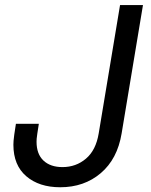

<svg xmlns="http://www.w3.org/2000/svg" viewBox="-20 -748 611 777"><path d="M223.6 9.8Q138.2 9.8 86.2 -34.9Q34.2 -79.6 34.2 -162.1Q34.2 -169.4 34.9 -178.5Q35.6 -187.5 37.8 -203.6Q40 -219.7 44.4 -247.1H137.2Q133.3 -221.7 131.1 -207.8Q128.9 -193.8 128.4 -186.8Q127.9 -179.7 127.9 -174.3Q127.9 -124.5 156 -98.1Q184.1 -71.8 232.9 -71.8Q287.6 -71.8 327.9 -106Q368.2 -140.1 379.4 -208L465.8 -727.5H558.6L472.2 -208Q455.1 -104.5 387.9 -47.4Q320.8 9.8 223.6 9.8Z"/></svg>

Font: Adwaita Sans
Style: Italic
Weight: 400
Italic angle: -9.39999°
Designer: Rasmus Andersson
Foundry: rsms
Version: Version 4.001;git-9221beed3